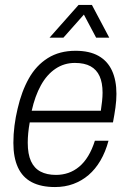

<svg xmlns="http://www.w3.org/2000/svg" viewBox="-20 -743 522 775"><path d="M202 12Q146 12 108.5 -7.5Q71 -27 52.5 -67Q34 -107 34 -166Q34 -201 38.5 -236Q43 -271 51 -304Q67 -374 96.5 -426.5Q126 -479 173 -508.5Q220 -538 285 -538Q341 -538 377.5 -517.5Q414 -497 432 -458Q450 -419 450 -364Q450 -338 446 -309Q442 -280 436 -249H100Q96 -227 94 -206.5Q92 -186 92 -167Q92 -121 105 -92.5Q118 -64 143.5 -50.5Q169 -37 206 -37Q232 -37 255.5 -45Q279 -53 299.5 -70Q320 -87 336 -113.5Q352 -140 363 -175H418Q406 -130 385.5 -95Q365 -60 337.5 -36.5Q310 -13 276 -0.5Q242 12 202 12ZM108 -296H387Q390 -316 392 -334.5Q394 -353 394 -369Q394 -409 382 -435.5Q370 -462 345.5 -475.5Q321 -489 282 -489Q239 -489 204 -465.5Q169 -442 145 -398.5Q121 -355 108 -296ZM180 -591 297 -723H351L421 -591H368L307 -706H338L236 -591Z"/></svg>

Font: Archivo SemiCondensed ExtraLight
Style: Italic
Weight: 250
Width: 4
Italic angle: -10°
Designer: Hector Gatti
Foundry: Omnibus-Type
Version: Version 2.001